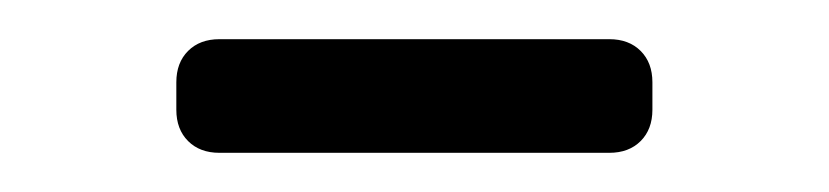

<svg xmlns="http://www.w3.org/2000/svg" viewBox="-20 -700 423 98"><path d="M92 -622Q82 -622 76 -628Q70 -634 70 -644V-658Q70 -668 76 -674Q82 -680 92 -680H291Q301 -680 307 -674Q313 -668 313 -658V-644Q313 -634 307 -628Q301 -622 291 -622Z"/></svg>

Font: Rubik AZ
Style: Regular
Weight: 300
Designer: Hubert and Fischer
Foundry: Hubert & Fischer
Version: Version 2.000